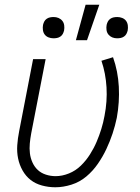

<svg xmlns="http://www.w3.org/2000/svg" viewBox="-20 -780 590 812"><path d="M214 12Q185 12 157.5 4.5Q130 -3 109.5 -19Q89 -35 75.5 -59Q62 -83 56.5 -110Q51 -137 53 -166Q55 -195 61 -225L120 -530H173L112 -216Q108 -194 106 -173Q104 -152 106.5 -131.5Q109 -111 117.5 -92.5Q126 -74 140 -61Q154 -48 174 -41.5Q194 -35 215 -35Q243 -35 271.5 -46.5Q300 -58 322 -79.5Q344 -101 360.5 -127Q377 -153 388.5 -180Q400 -207 408.5 -234.5Q417 -262 422 -290Q434 -351 430.5 -410.5Q427 -470 409 -523L458 -538Q479 -479 482.5 -413.5Q486 -348 474 -282Q467 -248 456 -215Q445 -182 430 -150Q415 -118 394 -87.5Q373 -57 345 -33.5Q317 -10 282 1Q247 12 214 12ZM475 -618Q464 -618 454.5 -622Q445 -626 438.5 -634Q432 -642 430.5 -653Q429 -664 431 -675Q433 -683 436.5 -689.5Q440 -696 446.5 -700.5Q453 -705 460.5 -706.5Q468 -708 476 -708Q487 -708 497 -704Q507 -700 513 -692Q519 -684 520.5 -673Q522 -662 520 -651Q518 -643 514.5 -636.5Q511 -630 504.5 -625.5Q498 -621 490.5 -619.5Q483 -618 475 -618ZM206 -618Q195 -618 185 -622Q175 -626 169 -634Q163 -642 161.5 -653Q160 -664 162 -675Q164 -683 167.5 -689.5Q171 -696 177.5 -700.5Q184 -705 191.5 -706.5Q199 -708 207 -708Q218 -708 227.5 -704Q237 -700 243.5 -692Q250 -684 251.5 -673Q253 -662 251 -651Q249 -643 245.5 -636.5Q242 -630 235.5 -625.5Q229 -621 221.5 -619.5Q214 -618 206 -618ZM301 -610 342 -760H400L348 -610Z"/></svg>

Font: Lode Dark Term
Style: Italic
Weight: 400
Italic angle: -11°
Monospace: yes
Designer: Belleve Invis
Foundry: Belleve Invis
Version: Version 29.2.0